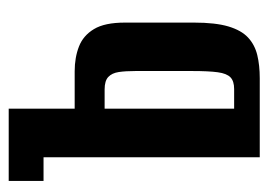

<svg xmlns="http://www.w3.org/2000/svg" viewBox="-110 -522 631 452"><g transform="rotate(-90 206.0 -295.5)"><path d="M62.3 0V-509H6.6V-591H176.6V-435.7H264.5Q297.1 -435.7 323 -425.6Q348.8 -415.6 364 -390.3Q379.3 -365.1 379.3 -317.6V-154.6Q379.3 -104.6 370.3 -74Q361.2 -43.5 344.3 -27.7Q327.4 -11.9 303.2 -5.9Q279 0 248.1 0ZM176.6 -60.3H222.9Q241.4 -60.3 250.4 -68.9Q259.5 -77.6 262.4 -98.9Q265.3 -120.3 265.3 -158.7V-292.6Q265.3 -316.1 262.9 -332Q260.5 -347.9 251.4 -356.5Q242.3 -365.2 221.9 -365.2H176.6Z"/></g></svg>

Font: Alumni Sans SC Thin
Style: Regular
Weight: 100
Designer: Robert E. Leuschke
Foundry: Robert E. Leuschke
Version: Version 1.018